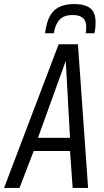

<svg xmlns="http://www.w3.org/2000/svg" viewBox="-50 -926 512 946"><path d="M-30 0 239 -708H334L384 0H308L295 -182H116L46 0ZM137 -247H295L274 -626ZM316 -906Q367 -906 394 -886Q421 -866 421 -814Q421 -787 415 -762H372Q374 -770 374.5 -777Q375 -784 375 -793Q375 -824 358 -838Q341 -852 308 -852Q265 -852 243.5 -829Q222 -806 215 -762H172Q182 -842 216.5 -874Q251 -906 316 -906Z"/></svg>

Font: Georama SemiCondensed
Style: Italic
Weight: 400
Width: 4
Italic angle: -9°
Designer: Jean-Baptiste Levee
Foundry: Production Type
Version: Version 1.000